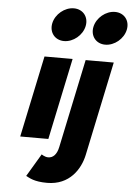

<svg xmlns="http://www.w3.org/2000/svg" viewBox="-69 -880 828 1204"><g transform="rotate(5 345.5 -277.5)"><path d="M219.4 -725C207.3 -667 244.4 -620 302.4 -620C360.4 -620 417.3 -667 429.4 -725C441.6 -783 404.5 -830 346.5 -830C288.5 -830 231.6 -783 219.4 -725ZM365.9 -513 258 0H81L188.9 -513ZM605.5 -830C547.5 -830 490.6 -783 478.4 -725C466.3 -667 503.4 -620 561.4 -620C619.4 -620 676.3 -667 688.4 -725C700.6 -783 663.5 -830 605.5 -830ZM447.9 -513H624.9L500.4 79C481.3 170 415.2 275 274.2 275C190.2 275 162.6 254 139.9 243L225 100C225 100 244.8 115 266.8 115C296.8 115 320.4 93 330.5 45Z"/></g></svg>

Font: Hussar
Style: BdOblTwo
Weight: 700
Foundry: Cannot Into Space Fonts
Version: Version 2.00